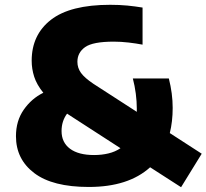

<svg xmlns="http://www.w3.org/2000/svg" viewBox="-20 -770 860 800"><path d="M350 9Q199 9 122.8 -48.8Q46.5 -106.5 46.5 -202.5Q46.5 -266.5 79 -313Q111.5 -359.5 160.5 -383.5Q133 -417.5 122.5 -450.2Q112 -483 112 -517Q112 -625 192.2 -687.5Q272.5 -750 439 -750Q477.5 -750 510.8 -746.8Q544 -743.5 574 -738.5V-584Q548 -589 515.8 -592.8Q483.5 -596.5 454 -596.5Q367 -596.5 334.8 -573.8Q302.5 -551 302.5 -512.5Q302.5 -487 317.5 -466.2Q332.5 -445.5 369 -421L550 -304Q550 -311 550 -318.5Q550 -347 545.8 -379.8Q541.5 -412.5 533.5 -443H683.5Q699.5 -380 699.5 -320.5Q699.5 -263.5 687.5 -215.5L820.5 -129.5L734.5 10L605.5 -73Q515 9 350 9ZM236.5 -224Q236.5 -176.5 271.8 -150.2Q307 -124 372 -124Q404 -124 432 -130.8Q460 -137.5 482 -152.5L282.5 -281.5Q270.5 -289 259.5 -296.5Q236.5 -265.5 236.5 -224Z"/></svg>

Font: Encode Sans XBd
Style: Regular
Weight: 800
Designer: Multiple Designers
Foundry: Impallari Type
Version: Version 3.002; ttfautohint (v1.8.3) -l 8 -r 50 -G 200 -x 14 